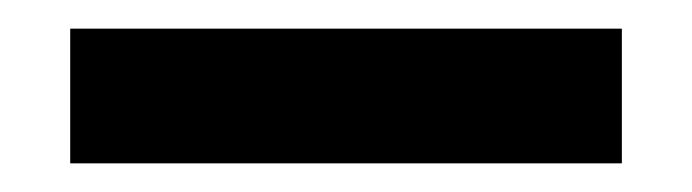

<svg xmlns="http://www.w3.org/2000/svg" viewBox="-20 -732 483 134"><path d="M29 -618V-712H414V-618Z"/></svg>

Font: M PLUS 1 SemiBold
Style: Regular
Weight: 600
Designer: Coji Morishita
Foundry: UNDERFOREST DESIGN
Version: Version 1.001